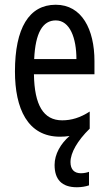

<svg xmlns="http://www.w3.org/2000/svg" viewBox="-20 -566 458 809"><path d="M277 117C277 78 306 27 358 -24V-96C318 -70 281 -59 242 -59C163 -59 125 -123 123 -253H378V-309C378 -442 325 -546 215 -546C102 -546 43 -447 43 -265C43 -109 96 10 233 10C247 10 260 9 273 7C236 39 210 83 210 129C210 190 240 223 304 223C322 223 341 220 355 215V158C347 161 334 164 321 164C293 164 277 148 277 117ZM215 -480C275 -480 302 -405 302 -317H124C129 -428 160 -480 215 -480Z"/></svg>

Font: Noto Sans Gujarati ExtraCondensed
Style: Regular
Weight: 400
Width: 2
Designer: Jelle Bosma - Monotype Design Team, Universal Thirst
Foundry: Monotype Imaging Inc.
Version: Version 2.106